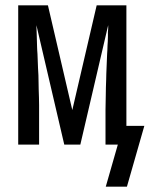

<svg xmlns="http://www.w3.org/2000/svg" viewBox="-20 -540 559 717"><path d="M375 157 420 0H374V-104Q374 -117 374 -130.5Q374 -144 374.5 -157.5Q375 -171 375 -184.5Q375 -198 375.5 -214Q376 -230 376.5 -242.5Q377 -255 377 -264L380 -338Q381 -346 381 -354Q381 -362 381.5 -369.5Q382 -377 382.5 -385.5Q383 -394 383 -403.5Q383 -413 383 -420Q383 -427 384 -433V-446L280 0H220L116 -446Q116 -438 116.5 -430Q117 -422 117 -414.5Q117 -407 117.5 -398.5Q118 -390 118 -380.5Q118 -371 118.5 -364Q119 -357 119 -352L120 -338L122 -286Q123 -273 123.5 -259.5Q124 -246 124 -233Q124 -220 124.5 -206Q125 -192 125.5 -176Q126 -160 126 -148Q126 -136 126 -127V0H48V-520H159L250 -129L341 -520H452V-70H519L454 157Z"/></svg>

Font: Iosevka MaddieWtf
Style: Regular
Weight: 400
Monospace: yes
Designer: Belleve Invis
Foundry: Belleve Invis
Version: Version 31.3.0; ttfautohint (v1.8.3)